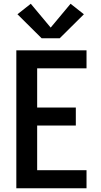

<svg xmlns="http://www.w3.org/2000/svg" viewBox="-20 -1003 540 1023"><path d="M67 0V-735H441V-639H178V-430H384V-334H178V-96H441V0ZM202 -799 73 -927 144 -983 250 -856 356 -983 427 -927 298 -799Z"/></svg>

Font: Iosevka SS04
Style: Bold
Weight: 700
Monospace: yes
Designer: Belleve Invis
Foundry: Belleve Invis
Version: Version 19.0.0; ttfautohint (v1.8.4)